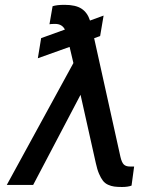

<svg xmlns="http://www.w3.org/2000/svg" viewBox="-20 -757 671 786"><path d="M404.1 -693.2 389.9 -609.4 365.4 -600.5 473 -115.1Q478.3 -92 486.9 -83.6Q495.4 -75.3 512.1 -75.3H529.1L518.5 2.8Q503.6 8.5 479.4 8.5Q460.2 8.5 447.6 6.7Q435 5 422.4 -0.7Q409.8 -6.4 401.5 -17Q393.1 -27.7 385.5 -45.5Q377.8 -63.2 372.2 -89.5L309.7 -369L115.8 0H7.8L280.5 -498.9L264.9 -565L134.9 -518.5L148.4 -600.9L245.7 -636Q234 -659.1 206 -659.1Q188.2 -659.1 182.5 -657.7L195.3 -731.5Q212.4 -737.2 244.3 -737.2Q290.1 -737.2 314.1 -721.2Q338.1 -705.3 348.4 -672.9Z"/></svg>

Font: Karasuma Gothic
Style: Italic
Weight: 400
Italic angle: -9.39999°
Designer: Rasmus Andersson / Ryoko Nishizuka
Foundry: Genbu
Version: Version 1.00